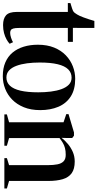

<svg xmlns="http://www.w3.org/2000/svg" viewBox="328 -1028 712 1408"><g transform="rotate(90 684.0 -324.0)"><path d="M164 9.5Q116.5 9.5 92 -12.5Q67.5 -34.5 67.5 -91V-465.5H2.5V-484.5Q10 -487 20.8 -490Q31.5 -493 42.5 -496.8Q53.5 -500.5 59.5 -503.5Q68 -508 74.2 -515.8Q80.5 -523.5 85.8 -533Q91 -542.5 96 -552Q101 -562.5 107.8 -580.8Q114.5 -599 121.5 -620.5Q128.5 -642 133.5 -660H185L184.5 -502.5H287V-465.5H185V-107.5Q185 -80 189 -66Q193 -52 201.2 -47.2Q209.5 -42.5 221.5 -42.5Q236 -42.5 256.2 -49Q276.5 -55.5 289.5 -63.5L301 -38.5Q288 -26.5 268 -15.5Q248 -4.5 222 2.5Q196 9.5 164 9.5Z M308 -245.5Q308 -314 329 -365.2Q350 -416.5 385.8 -450.8Q421.5 -485 466.2 -502.2Q511 -519.5 558 -519.5Q636.5 -519.5 687.5 -486.8Q738.5 -454 763 -396Q787.5 -338 787.5 -263Q787.5 -194.5 766.5 -143Q745.5 -91.5 710.2 -57.2Q675 -23 630.5 -5.8Q586 11.5 539 11.5Q481 11.5 437.5 -7.2Q394 -26 365.5 -60.2Q337 -94.5 322.5 -141.8Q308 -189 308 -245.5ZM548.5 -15Q584 -15 608.2 -40.5Q632.5 -66 644.8 -118Q657 -170 657 -248.5Q657 -297 651.5 -341Q646 -385 633.5 -419.2Q621 -453.5 600.5 -473.2Q580 -493 549.5 -493Q513 -493 488.2 -467.8Q463.5 -442.5 451 -390.8Q438.5 -339 438.5 -259Q438.5 -210.5 444.2 -166.5Q450 -122.5 462.8 -88.2Q475.5 -54 496.5 -34.5Q517.5 -15 548.5 -15Z M876.5 -34.5V-434L817 -454V-470.5L951 -510.5H975L992 -497.5V-458.5L991 -420Q1009 -443 1034.8 -465Q1060.5 -487 1093.2 -501.5Q1126 -516 1164.5 -516Q1219 -516 1250 -493.8Q1281 -471.5 1294 -428Q1307 -384.5 1307 -321.5V-34.5L1362 -18.5V0H1139.5V-18.5L1191 -34.5V-319.5Q1191 -359.5 1185.2 -388.8Q1179.5 -418 1163.2 -434Q1147 -450 1115.5 -450Q1087 -450 1065.8 -444.5Q1044.5 -439 1027.2 -428.5Q1010 -418 992.5 -404.5V-34.5L1048.5 -18.5V0H819V-18.5Z"/></g></svg>

Font: Merriweather 144pt SemiBold
Style: Regular
Weight: 600
Version: Version 2.100